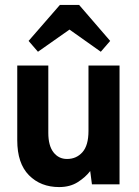

<svg xmlns="http://www.w3.org/2000/svg" viewBox="-20 -748 563 779"><path d="M220 11Q145 11 97.5 -37Q50 -85 50 -179V-482H176V-209Q176 -157 197 -130Q218 -103 252 -103Q290 -103 314.5 -130.5Q339 -158 339 -217V-482H465V0H353L346 -54Q327 -29 295.5 -9Q264 11 220 11ZM223 -728H301L427 -582L389 -538L262 -628L134 -538L96 -582Z"/></svg>

Font: Zen Kaku Gothic New Black
Style: Regular
Weight: 900
Designer: Yoshimichi Ohira
Foundry: Positype
Version: Version 1.001